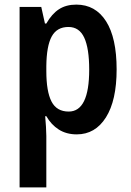

<svg xmlns="http://www.w3.org/2000/svg" viewBox="-20 -573 568 833"><path d="M311 -553Q394 -553 440 -481Q486 -409 486 -272Q486 -137 439.5 -63.5Q393 10 313 10Q268 10 235 -11Q202 -32 181 -69H176Q178 -45 179.5 -22.5Q181 0 181 17V240H65V-543H159L175 -471H181Q205 -513 236 -533Q267 -553 311 -553ZM277 -456Q227 -456 204.5 -415Q182 -374 181 -287V-265Q181 -176 203.5 -132.5Q226 -89 278 -89Q367 -89 367 -271Q367 -363 345.5 -409.5Q324 -456 277 -456Z"/></svg>

Font: Noto Sans Khmer UI Condensed SemiBold
Style: Regular
Weight: 600
Width: 3
Designer: Danh Hong and the Monotype Design Team
Foundry: Monotype Imaging Inc.
Version: Version 2.002; ttfautohint (v1.8.4.7-5d5b)